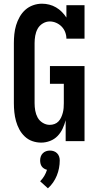

<svg xmlns="http://www.w3.org/2000/svg" viewBox="-20 -763 540 1038"><path d="M203 8Q178 8 155 0Q132 -8 114 -25Q96 -42 84.5 -63.5Q73 -85 66.5 -108.5Q60 -132 57.5 -156.5Q55 -181 55 -205V-530Q55 -554 57.5 -578.5Q60 -603 67 -626.5Q74 -650 86.5 -672Q99 -694 117 -710Q135 -726 158.5 -734.5Q182 -743 207 -743Q227 -743 246.5 -738Q266 -733 283 -723Q300 -713 314 -699Q328 -685 339 -668V-735H437V-554H339Q339 -572 332.5 -589Q326 -606 313.5 -619Q301 -632 284 -639.5Q267 -647 249 -647Q229 -647 211 -636Q193 -625 183.5 -607.5Q174 -590 170.5 -570Q167 -550 167 -530V-205Q167 -185 170.5 -165Q174 -145 183.5 -127.5Q193 -110 211 -99Q229 -88 249 -88Q262 -88 274.5 -92.5Q287 -97 296 -106.5Q305 -116 310.5 -128Q316 -140 319.5 -153Q323 -166 324 -179Q325 -192 325 -205V-310H250V-406H437V0H335V-113Q329 -90 318.5 -67.5Q308 -45 291 -27.5Q274 -10 250.5 -1Q227 8 203 8ZM239 255 197 217Q210 204 219.5 188Q229 172 234 155Q226 153 218.5 148.5Q211 144 206 137Q201 130 199 121.5Q197 113 197 104Q197 93 200.5 83Q204 73 211.5 65.5Q219 58 229 54.5Q239 51 250 51Q261 51 271 54.5Q281 58 288.5 65.5Q296 73 299.5 83Q303 93 303 104Q303 125 299 146Q295 167 287 186.5Q279 206 267 223.5Q255 241 239 255Z"/></svg>

Font: Iosevka Curly Slab
Style: Bold
Weight: 700
Monospace: yes
Designer: Belleve Invis
Foundry: Belleve Invis
Version: Version 22.1.2; ttfautohint (v1.8.4)